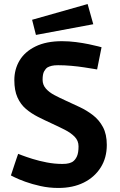

<svg xmlns="http://www.w3.org/2000/svg" viewBox="-20 -918 594 951"><path d="M269 13Q223 13 180.5 3.5Q138 -6 105 -18Q72 -30 53 -39.5Q34 -49 34 -49Q34 -49 39.5 -65.5Q45 -82 52 -103.5Q59 -125 64.5 -140.5Q70 -156 70 -156Q70 -156 89.5 -148.5Q109 -141 141 -131Q173 -121 211.5 -113.5Q250 -106 289 -106Q310 -106 322 -109.5Q334 -113 340 -117Q353 -126 361 -143.5Q369 -161 369 -193Q369 -221 350 -240.5Q331 -260 300.5 -275.5Q270 -291 235 -307Q200 -323 167.5 -339.5Q135 -356 108.5 -378.5Q82 -401 66.5 -435.5Q51 -470 51 -521Q51 -575 77 -618.5Q103 -662 156 -688Q209 -714 287 -714Q322 -714 356.5 -709.5Q391 -705 420 -699Q449 -693 466 -688.5Q483 -684 483 -684L461 -574Q461 -574 443 -577Q425 -580 396 -584.5Q367 -589 333 -592Q299 -595 268 -595Q248 -595 236 -592Q224 -589 215 -584Q206 -578 198.5 -564.5Q191 -551 191 -523Q191 -498 207 -479.5Q223 -461 249.5 -447Q276 -433 307 -419Q340 -404 375 -387.5Q410 -371 440.5 -347.5Q471 -324 490 -288.5Q509 -253 509 -200Q509 -136 478.5 -88Q448 -40 394.5 -13.5Q341 13 269 13ZM158 -745 139 -820 414 -898 442 -798Z"/></svg>

Font: Ruda ExtraBold
Style: Regular
Weight: 800
Designer: Mariela Monsalve and Angelina Sanchez
Foundry: Mariela Monsalve and Angelina Sanchez
Version: Version 2.000